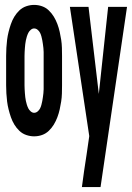

<svg xmlns="http://www.w3.org/2000/svg" viewBox="-20 -548 540 783"><path d="M119 8Q103 8 87 2.5Q71 -3 59 -14.5Q47 -26 38.5 -40Q30 -54 24.5 -70Q19 -86 15 -102Q11 -118 9 -134Q7 -150 6 -167Q5 -184 5 -200V-320Q5 -336 6 -353Q7 -370 9 -386Q11 -402 15 -418Q19 -434 24.5 -450Q30 -466 38.5 -480Q47 -494 59 -505.5Q71 -517 87 -522.5Q103 -528 119 -528Q136 -528 151.5 -522.5Q167 -517 179 -505.5Q191 -494 199.5 -480Q208 -466 214 -450Q220 -434 223.5 -418Q227 -402 229.5 -386Q232 -370 232.5 -353Q233 -336 233 -320V-200Q233 -184 232.5 -167Q232 -150 229.5 -134Q227 -118 223.5 -102Q220 -86 214 -70Q208 -54 199.5 -40Q191 -26 179 -14.5Q167 -3 151.5 2.5Q136 8 119 8ZM119 -88Q127 -88 133.5 -93.5Q140 -99 143.5 -106Q147 -113 149 -121Q151 -129 152.5 -136.5Q154 -144 155 -152Q156 -160 157 -168Q158 -176 158 -184Q158 -192 158 -200V-320Q158 -328 158 -336Q158 -344 157 -352Q156 -360 155 -368Q154 -376 152.5 -383.5Q151 -391 149 -399Q147 -407 143.5 -414Q140 -421 133.5 -426.5Q127 -432 119 -432Q112 -432 105.5 -426.5Q99 -421 95.5 -414Q92 -407 89.5 -399Q87 -391 85.5 -383.5Q84 -376 83 -368Q82 -360 81.5 -352Q81 -344 80.5 -336Q80 -328 80 -320V-200Q80 -192 80.5 -184Q81 -176 81.5 -168Q82 -160 83 -152Q84 -144 85.5 -136.5Q87 -129 89.5 -121Q92 -113 95.5 -106Q99 -99 105.5 -93.5Q112 -88 119 -88ZM314 215Q318 182 323 149Q328 116 333 83L344 7L265 -520H341L383 -165L421 -520H498L390 215Z"/></svg>

Font: Iosevka
Style: Bold
Weight: 700
Monospace: yes
Designer: Belleve Invis
Foundry: Belleve Invis
Version: Version 32.5.0; ttfautohint (v1.8.4)